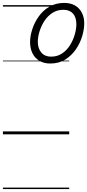

<svg xmlns="http://www.w3.org/2000/svg" viewBox="-20 -920 597 1315"><path d="M324 -485Q280 -485 249 -504Q218 -523 202 -556Q186 -589 186 -632Q186 -673 201 -719.5Q216 -766 245 -807Q274 -848 318 -874Q362 -900 420 -900Q463 -900 493.5 -882.5Q524 -865 540.5 -833Q557 -801 557 -760Q557 -720 543 -672.5Q529 -625 500 -582.5Q471 -540 427.5 -512.5Q384 -485 324 -485ZM330 -532Q373 -532 405.5 -554Q438 -576 459.5 -610.5Q481 -645 492 -683.5Q503 -722 503 -754Q503 -801 480 -827Q457 -853 414 -853Q371 -853 338 -831Q305 -809 283.5 -775.5Q262 -742 250.5 -704Q239 -666 239 -634Q239 -588 263 -560Q287 -532 330 -532ZM0 365H454V375H0ZM0 -20H454V0H0ZM0 -505H454V-500H0ZM0 -885H454V-875H0Z"/></svg>

Font: Playwrite DK Loopet Guides
Style: Regular
Weight: 400
Designer: Veronika Burian, José Scaglione
Foundry: TypeTogether
Version: Version 1.003